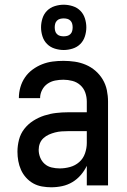

<svg xmlns="http://www.w3.org/2000/svg" viewBox="-20 -786 540 814"><path d="M197 8Q178 8 158 4.5Q138 1 121 -8.5Q104 -18 90.5 -33Q77 -48 69 -66Q61 -84 57.5 -103.5Q54 -123 54 -143Q54 -168 60.5 -193.5Q67 -219 83 -239.5Q99 -260 121 -274Q143 -288 167.5 -296Q192 -304 217.5 -307Q243 -310 269 -310H348V-355Q348 -375 341.5 -393.5Q335 -412 320.5 -425Q306 -438 287 -443Q268 -448 249 -448Q231 -448 213.5 -444.5Q196 -441 181.5 -431Q167 -421 158.5 -404.5Q150 -388 150 -370H60V-371Q60 -394 66.5 -416.5Q73 -439 86 -458Q99 -477 118 -491Q137 -505 158.5 -513.5Q180 -522 202.5 -525Q225 -528 249 -528Q273 -528 297 -524.5Q321 -521 343.5 -511.5Q366 -502 384.5 -486Q403 -470 415.5 -449Q428 -428 433 -404Q438 -380 438 -355V0H348V-83Q338 -62 322.5 -44Q307 -26 287 -14Q267 -2 244 3Q221 8 197 8ZM233 -72Q255 -72 277 -78Q299 -84 316 -99Q333 -114 340.5 -136Q348 -158 348 -180V-230H269Q255 -230 241 -229Q227 -228 213.5 -224.5Q200 -221 187.5 -215.5Q175 -210 164.5 -200.5Q154 -191 149 -178Q144 -165 144 -151Q144 -134 150.5 -118Q157 -102 169.5 -91Q182 -80 199 -76Q216 -72 233 -72ZM250 -574Q231 -574 212 -580Q193 -586 179.5 -599.5Q166 -613 160 -632Q154 -651 154 -670Q154 -689 160 -708Q166 -727 179.5 -740.5Q193 -754 212 -760Q231 -766 250 -766Q269 -766 288 -760Q307 -754 320.5 -740.5Q334 -727 340 -708Q346 -689 346 -670Q346 -651 340 -632Q334 -613 320.5 -599.5Q307 -586 288 -580Q269 -574 250 -574ZM250 -632Q258 -632 265.5 -634Q273 -636 278.5 -641.5Q284 -647 286 -654.5Q288 -662 288 -670Q288 -678 286 -685.5Q284 -693 278.5 -698.5Q273 -704 265.5 -706Q258 -708 250 -708Q242 -708 234.5 -706Q227 -704 221.5 -698.5Q216 -693 214 -685.5Q212 -678 212 -670Q212 -662 214 -654.5Q216 -647 221.5 -641.5Q227 -636 234.5 -634Q242 -632 250 -632Z"/></svg>

Font: Iosevka SS10 Medium
Style: Regular
Weight: 500
Monospace: yes
Designer: Belleve Invis
Foundry: Belleve Invis
Version: Version 28.0.6; ttfautohint (v1.8.4)